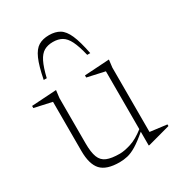

<svg xmlns="http://www.w3.org/2000/svg" viewBox="-168 -784 841 904"><g transform="rotate(-30 252.0 -332.5)"><path d="M125.5 -146.5Q125.5 -99 135.8 -72.2Q146 -45.5 171.2 -35Q196.5 -24.5 241.5 -24.5Q266 -24.5 301.8 -35.8Q337.5 -47 378 -79V-393.5L283 -414.5V-426L418 -434.5L413 -393.5V-43.5L504 -32V-23L382.5 10H378V-65Q340 -32.5 313 -16.2Q286 0 264.2 5Q242.5 10 220.5 10Q149.5 10 120 -22.2Q90.5 -54.5 90.5 -126.5V-393.5L-4.5 -414.5V-426L130.5 -434.5L125.5 -393.5ZM230.5 -638Q202 -638 182 -626.5Q162 -615 147.5 -586Q133 -557 120.5 -504.5H104Q117.5 -573.5 133.8 -610.2Q150 -647 173.2 -661Q196.5 -675 230.5 -675Q264.5 -675 287.8 -661Q311 -647 327.2 -610.2Q343.5 -573.5 357 -504.5H340.5Q328 -557 313.5 -586Q299 -615 279 -626.5Q259 -638 230.5 -638Z"/></g></svg>

Font: Newsreader 16pt ExtraLight
Style: Regular
Weight: 275
Designer: Hugues Gentile
Foundry: Production Type
Version: Version 1.003; ttfautohint (v1.8.3)